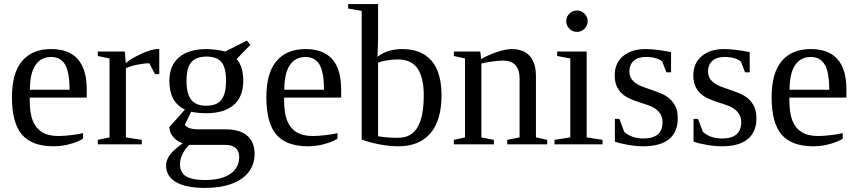

<svg xmlns="http://www.w3.org/2000/svg" viewBox="-20 -714 4243 950"><path d="M127 -231V-222.2Q127 -154.8 141.8 -117.4Q156.7 -80.1 187.7 -60.5Q218.8 -41 269 -41Q295.4 -41 331.5 -45.4Q367.7 -49.8 391.1 -55.2V-27.8Q367.7 -12.7 327.4 -1.5Q287.1 9.8 245.1 9.8Q138.2 9.8 88.6 -47.9Q39.1 -105.5 39.1 -232.9Q39.1 -353 89.4 -412.1Q139.6 -471.2 232.9 -471.2Q409.2 -471.2 409.2 -271V-231ZM232.9 -432.1Q182.1 -432.1 155 -391.1Q127.9 -350.1 127.9 -270H324.2Q324.2 -357.4 301.8 -394.8Q279.3 -432.1 232.9 -432.1Z M768.1 -471.2V-347.2H747.1L718.8 -400.9Q694.3 -400.9 660.9 -394.3Q627.4 -387.7 603 -377V-34.2L681.6 -22V0H463.9V-22L522 -34.2V-424.8L463.9 -437V-459H597.7L602.1 -401.9Q631.3 -426.3 681.4 -448.7Q731.4 -471.2 760.7 -471.2Z M1183.6 -314Q1183.6 -234.9 1136.2 -194.3Q1088.9 -153.8 1000 -153.8Q960 -153.8 925.8 -161.1L895 -97.2Q896.5 -88.9 914.1 -81.5Q931.6 -74.2 958 -74.2H1093.8Q1168 -74.2 1203.9 -42Q1239.7 -9.8 1239.7 46.9Q1239.7 98.1 1211.2 136.2Q1182.6 174.3 1127.4 195.1Q1072.3 215.8 993.7 215.8Q899.9 215.8 850.8 187Q801.8 158.2 801.8 105Q801.8 79.1 819.3 54Q836.9 28.8 883.8 -4.9Q856 -14.2 836.9 -36.6Q817.9 -59.1 817.9 -85L895 -171.9Q817.9 -208 817.9 -314Q817.9 -389.2 865.5 -430.2Q913.1 -471.2 1003.9 -471.2Q1022 -471.2 1050.3 -467.5Q1078.6 -463.9 1093.8 -459L1201.7 -513.2L1218.8 -492.2L1150.9 -421.9Q1183.6 -385.3 1183.6 -314ZM1163.6 62Q1163.6 34.2 1146.5 18.6Q1129.4 2.9 1094.7 2.9H917Q896.5 20.5 883.5 47.6Q870.6 74.7 870.6 98.1Q870.6 140.1 900.9 158.4Q931.2 176.8 993.7 176.8Q1075.2 176.8 1119.4 146.5Q1163.6 116.2 1163.6 62ZM1001 -190.9Q1054.2 -190.9 1076.4 -221.4Q1098.6 -252 1098.6 -314Q1098.6 -378.9 1075.7 -406.5Q1052.7 -434.1 1002 -434.1Q950.7 -434.1 926.8 -406.2Q902.8 -378.4 902.8 -314Q902.8 -249.5 926.3 -220.2Q949.7 -190.9 1001 -190.9Z M1385.7 -231V-222.2Q1385.7 -154.8 1400.6 -117.4Q1415.5 -80.1 1446.5 -60.5Q1477.5 -41 1527.8 -41Q1554.2 -41 1590.3 -45.4Q1626.5 -49.8 1649.9 -55.2V-27.8Q1626.5 -12.7 1586.2 -1.5Q1545.9 9.8 1503.9 9.8Q1397 9.8 1347.4 -47.9Q1297.9 -105.5 1297.9 -232.9Q1297.9 -353 1348.1 -412.1Q1398.4 -471.2 1491.7 -471.2Q1668 -471.2 1668 -271V-231ZM1491.7 -432.1Q1440.9 -432.1 1413.8 -391.1Q1386.7 -350.1 1386.7 -270H1583Q1583 -357.4 1560.5 -394.8Q1538.1 -432.1 1491.7 -432.1Z M2076.7 -242.2Q2076.7 -332 2045.4 -376Q2014.2 -419.9 1948.7 -419.9Q1919.9 -419.9 1891.6 -414.8Q1863.3 -409.7 1850.6 -403.8V-40Q1891.6 -32.2 1948.7 -32.2Q2016.1 -32.2 2046.4 -85Q2076.7 -137.7 2076.7 -242.2ZM1769.5 -660.2 1702.6 -671.9V-693.8H1850.6V-529.8Q1850.6 -503.4 1847.7 -433.1Q1896.5 -471.2 1970.7 -471.2Q2064.5 -471.2 2114.5 -414.3Q2164.6 -357.4 2164.6 -242.2Q2164.6 -118.7 2109.6 -54.4Q2054.7 9.8 1950.7 9.8Q1908.7 9.8 1858.2 0.5Q1807.6 -8.8 1769.5 -23.9Z M2360.8 -421.9Q2398.4 -443.4 2440.9 -457.3Q2483.4 -471.2 2511.7 -471.2Q2571.3 -471.2 2601.6 -436.5Q2631.8 -401.9 2631.8 -335.9V-34.2L2687.5 -22V0H2489.7V-22L2550.8 -34.2V-327.1Q2550.8 -367.7 2531 -390.9Q2511.2 -414.1 2469.7 -414.1Q2425.8 -414.1 2361.8 -399.9V-34.2L2423.8 -22V0H2225.6V-22L2280.8 -34.2V-424.8L2225.6 -437V-459H2356.4Z M2887.7 -608.9Q2887.7 -587.4 2872.1 -571.8Q2856.4 -556.2 2834.5 -556.2Q2813 -556.2 2797.4 -571.8Q2781.7 -587.4 2781.7 -608.9Q2781.7 -630.9 2797.4 -646.5Q2813 -662.1 2834.5 -662.1Q2856.4 -662.1 2872.1 -646.5Q2887.7 -630.9 2887.7 -608.9ZM2882.8 -34.2 2961.4 -22V0H2723.6V-22L2801.8 -34.2V-424.8L2736.8 -437V-459H2882.8Z M3333.5 -128.9Q3333.5 -60.5 3290.3 -25.4Q3247.1 9.8 3162.6 9.8Q3128.4 9.8 3087.2 2.7Q3045.9 -4.4 3022.5 -13.2V-126H3044.4L3068.4 -62Q3105 -28.8 3163.6 -28.8Q3258.3 -28.8 3258.3 -109.9Q3258.3 -169.4 3183.6 -194.8L3140.1 -209Q3090.8 -225.1 3068.4 -241.7Q3045.9 -258.3 3033.7 -282.5Q3021.5 -306.6 3021.5 -340.8Q3021.5 -401.4 3062.7 -436.3Q3104 -471.2 3174.3 -471.2Q3224.6 -471.2 3300.3 -456.1V-356H3277.3L3256.8 -409.2Q3231 -432.1 3175.3 -432.1Q3135.7 -432.1 3115 -412.6Q3094.2 -393.1 3094.2 -359.9Q3094.2 -332 3113 -313Q3131.8 -293.9 3169.9 -281.2Q3241.7 -256.8 3263.7 -245.6Q3285.6 -234.4 3301 -218Q3316.4 -201.7 3325 -180.7Q3333.5 -159.7 3333.5 -128.9Z M3722.7 -128.9Q3722.7 -60.5 3679.4 -25.4Q3636.2 9.8 3551.8 9.8Q3517.6 9.8 3476.3 2.7Q3435.1 -4.4 3411.6 -13.2V-126H3433.6L3457.5 -62Q3494.1 -28.8 3552.7 -28.8Q3647.5 -28.8 3647.5 -109.9Q3647.5 -169.4 3572.8 -194.8L3529.3 -209Q3480 -225.1 3457.5 -241.7Q3435.1 -258.3 3422.9 -282.5Q3410.6 -306.6 3410.6 -340.8Q3410.6 -401.4 3451.9 -436.3Q3493.2 -471.2 3563.5 -471.2Q3613.8 -471.2 3689.5 -456.1V-356H3666.5L3646 -409.2Q3620.1 -432.1 3564.5 -432.1Q3524.9 -432.1 3504.2 -412.6Q3483.4 -393.1 3483.4 -359.9Q3483.4 -332 3502.2 -313Q3521 -293.9 3559.1 -281.2Q3630.9 -256.8 3652.8 -245.6Q3674.8 -234.4 3690.2 -218Q3705.6 -201.7 3714.1 -180.7Q3722.7 -159.7 3722.7 -128.9Z M3885.7 -231V-222.2Q3885.7 -154.8 3900.6 -117.4Q3915.5 -80.1 3946.5 -60.5Q3977.5 -41 4027.8 -41Q4054.2 -41 4090.3 -45.4Q4126.5 -49.8 4149.9 -55.2V-27.8Q4126.5 -12.7 4086.2 -1.5Q4045.9 9.8 4003.9 9.8Q3897 9.8 3847.4 -47.9Q3797.9 -105.5 3797.9 -232.9Q3797.9 -353 3848.1 -412.1Q3898.4 -471.2 3991.7 -471.2Q4168 -471.2 4168 -271V-231ZM3991.7 -432.1Q3940.9 -432.1 3913.8 -391.1Q3886.7 -350.1 3886.7 -270H4083Q4083 -357.4 4060.5 -394.8Q4038.1 -432.1 3991.7 -432.1Z"/></svg>

Font: Tinos
Style: Regular
Weight: 400
Designer: Steve Matteson
Foundry: Monotype Imaging Inc.
Version: Version 1.23